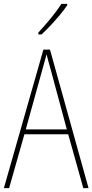

<svg xmlns="http://www.w3.org/2000/svg" viewBox="-20 -971 477 991"><path d="M410 0 332 -278H106L27 0H0L204 -715H238L437 0ZM243 -607Q237 -629 231.5 -648.5Q226 -668 220 -691Q215 -669 209 -649.5Q203 -630 197 -606L113 -303H325ZM327 -944Q311 -920 288 -892.5Q265 -865 240.5 -839Q216 -813 194 -793H178V-803Q212 -840 242.5 -877Q273 -914 297 -951H327Z"/></svg>

Font: Noto Sans Myanmar Condensed Thin
Style: Regular
Weight: 100
Width: 3
Designer: Monotype Design Team
Foundry: Monotype Imaging Inc.
Version: Version 2.107; ttfautohint (v1.8.4.7-5d5b)